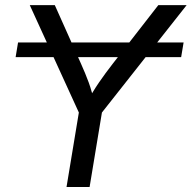

<svg xmlns="http://www.w3.org/2000/svg" viewBox="-20 -748 767 768"><path d="M714.4 -578.1 704.6 -519.5H42.5L52.2 -578.1ZM246.1 0 295.4 -297.9 99.1 -727.5H199.2L304.2 -492.7Q321.8 -453.6 335 -417.7Q348.1 -381.8 359.4 -329.6H322.3Q351.6 -382.8 376.5 -418.9Q401.4 -455.1 430.7 -492.7L613.3 -727.5H726.6L387.7 -297.9L338.4 0Z"/></svg>

Font: Inter 16pt
Style: Italic
Weight: 400
Italic angle: -9.3988°
Version: Version 4.001;git-66647c0bb